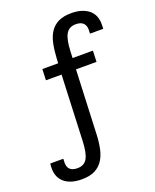

<svg xmlns="http://www.w3.org/2000/svg" viewBox="-261 -863 959 1188"><g transform="rotate(-20 218.0 -269.5)"><path d="M71 -500H175L177 -534Q180 -586 189 -628.5Q198 -671 218 -701Q238 -731 271.5 -747.5Q305 -764 357 -764Q398 -764 427.5 -753.5Q457 -743 475.5 -726Q494 -709 502.5 -686.5Q511 -664 511 -639Q511 -631 511 -622Q511 -613 510 -605H423Q423 -612 423.5 -618Q424 -624 424 -631Q424 -659 408 -674.5Q392 -690 360 -690Q315 -690 295 -655.5Q275 -621 272 -544L270 -500H404L401 -427H266L248 -5Q246 46 237 88Q228 130 208 160.5Q188 191 154.5 208Q121 225 69 225Q28 225 -1.5 215Q-31 205 -49.5 187.5Q-68 170 -76.5 147.5Q-85 125 -85 100Q-85 92 -84.5 83Q-84 74 -83 66H3Q3 73 2.5 79Q2 85 2 92Q2 151 66 151Q111 151 130.5 116.5Q150 82 153 5L171 -427H68Z"/></g></svg>

Font: HermeneusOne
Style: Regular
Weight: 400
Designer: Rodrigo Fuenzalida, Pablo Impallari
Foundry: Pablo Impallari, Rodrigo Fuenzalida
Version: Version 1.000; ttfautohint (v0.8) -G 200 -r 50